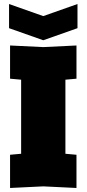

<svg xmlns="http://www.w3.org/2000/svg" viewBox="-20 -930 430 954"><path d="M30 4V-161L85 -166V-534L30 -539V-704L195 -696L360 -704V-539L305 -534V-166L360 -161V4L195 -4ZM365 -910V-790L195 -730L25 -790V-910L195 -850Z"/></svg>

Font: Tektur SemiCondensed Black
Style: Regular
Weight: 900
Width: 4
Designer: Adam Jagosz
Foundry: Adam Jagosz
Version: Version 1.005;gftools[0.9.30]